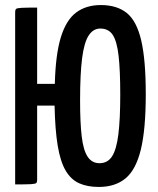

<svg xmlns="http://www.w3.org/2000/svg" viewBox="-20 -730 624 760"><path d="M371 10Q326 10 293.5 -4.5Q261 -19 240 -54.5Q219 -90 208.5 -153Q198 -216 196 -312H127V-18Q127 -9 123.5 -5.5Q120 -2 102 -1Q84 0 40 0V-682Q40 -691 43.5 -694.5Q47 -698 65.5 -699Q84 -700 127 -700V-398H197Q200 -515 221 -583Q242 -651 281.5 -680.5Q321 -710 379 -710Q443 -710 482 -678.5Q521 -647 539 -570Q557 -493 557 -357Q557 -218 537.5 -138Q518 -58 477 -24Q436 10 371 10ZM374 -84Q406 -84 423.5 -111Q441 -138 448.5 -198Q456 -258 456 -355Q456 -451 449.5 -508.5Q443 -566 426.5 -591.5Q410 -617 377 -617Q349 -617 331 -589.5Q313 -562 305 -499.5Q297 -437 297 -332Q297 -244 303.5 -189.5Q310 -135 327 -109.5Q344 -84 374 -84Z"/></svg>

Font: Yanone Kaffeesatz Medium
Style: Regular
Weight: 500
Designer: Yanone (Cyrillic: Daniel Pouzeot, Huerta Tipografica, and Cyreal)
Foundry: Yanone
Version: Version 2.003